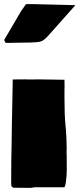

<svg xmlns="http://www.w3.org/2000/svg" viewBox="-24 -896 384 931"><path d="M298.8 -152.8 299.3 -148.4 299.8 -75.2Q299.8 -44.4 295.9 -16.1Q292 12.2 286.6 12.2H143.1L124 15.1Q94.7 15.1 40 14.2L30.8 6.3V0L30.3 -10.3V-32.2Q30.3 -121.6 32.2 -191.9L33.7 -296.4L37.6 -497.1V-510.7L101.1 -511.2L110.4 -510.7H143.6L155.8 -511.2L285.2 -509.3Q287.1 -509.8 287.8 -509.8Q288.6 -509.8 288.6 -507.3L289.1 -476.6L288.6 -458V-420.9Q288.6 -338.4 293.5 -289.1L295.4 -268.6Q298.3 -233.9 299.3 -183.1V-169.9Q299.3 -169.4 298.8 -168ZM35.2 -688.5 27.3 -688H3.4L-3.9 -702.1L78.1 -841.8Q99.1 -872.6 102.1 -876H136.2L340.3 -871.1V-869.6Q320.8 -847.2 276.4 -797.6Q231.9 -748 210.9 -724.1Q189.9 -700.2 174.6 -695.3Q159.2 -690.4 124.5 -689.9Z"/></svg>

Font: Bowlby One
Style: Regular
Weight: 400
Designer: vernon adams
Foundry: vernon adams
Version: Version 1.001